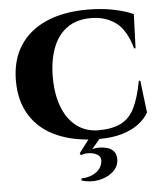

<svg xmlns="http://www.w3.org/2000/svg" viewBox="-56 -662 787 922"><g transform="rotate(-5 337.5 -200.5)"><path d="M623 -250 642 -95Q625 -65 593.5 -41Q562 -17 514 -2.5Q466 12 399 12Q285 11 201.5 -25Q118 -61 73 -131Q28 -201 28 -301Q28 -399 72 -468.5Q116 -538 199.5 -575Q283 -612 399 -612Q469 -612 526.5 -600Q584 -588 620 -571L614 -407H607Q581 -499 531 -534.5Q481 -570 413 -570Q343 -570 297 -536.5Q251 -503 228.5 -442.5Q206 -382 206 -303Q206 -221 229 -160.5Q252 -100 295 -66Q338 -32 399 -30Q469 -30 511 -51Q553 -72 577 -120.5Q601 -169 616 -250ZM351 9H406L364 58Q377 53 397 53Q417 53 437 58.5Q457 64 469 79Q481 94 480 120Q478 154 450 177.5Q422 201 381.5 208.5Q341 216 300 203L301 193Q322 193 344.5 185.5Q367 178 383.5 161.5Q400 145 403 119Q405 98 388.5 87.5Q372 77 349 75.5Q326 74 308 82Q308 82 305.5 77Q303 72 303 72Z"/></g></svg>

Font: Cinzel ExtraBold
Style: Regular
Weight: 800
Designer: Natanael Gama
Version: Version 2.000